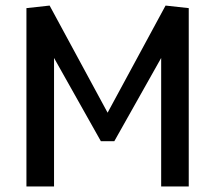

<svg xmlns="http://www.w3.org/2000/svg" viewBox="-20 -670 773 690"><path d="M658.3 0V-640.8L575 -650L366.7 -265L158.3 -650L75 -640.8V0H174.2V-461.7L342.5 -162.5H390.8L559.2 -461.7V0Z"/></svg>

Font: Boon Medium
Style: Regular
Weight: 500
Designer: Sungsit Sawaiwan
Foundry: FontUni
Version: Version 2.0